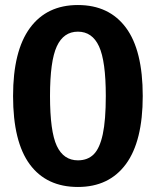

<svg xmlns="http://www.w3.org/2000/svg" viewBox="-20 -728 620 764"><path d="M548 -346Q548 -166 481 -75Q414 16 290 16Q165 16 98.5 -74Q32 -164 32 -346Q32 -525 99 -616.5Q166 -708 290 -708Q414 -708 481 -618Q548 -528 548 -346ZM179 -346Q179 -205 206 -147.5Q233 -90 290 -90Q329 -90 353 -114Q377 -138 389 -194Q401 -250 401 -346Q401 -485 374 -543.5Q347 -602 290 -602Q233 -602 206 -543.5Q179 -485 179 -346Z"/></svg>

Font: Fira Sans Compressed SemiBold
Style: Regular
Weight: 600
Width: 1
Designer: bBox Type GmbH & Carrois Corporate GbR & Edenspiekermann AG
Foundry: bBox Type GmbH & Carrois Corporate GbR & Edenspiekermann AG
Version: Version 4.301